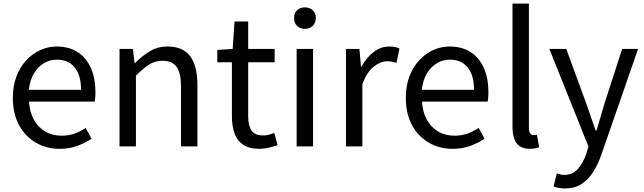

<svg xmlns="http://www.w3.org/2000/svg" viewBox="-20 -816 3589 1070"><path d="M311.7 13.4Q239.5 13.4 180.4 -20.6Q121.3 -54.6 86.4 -118.2Q51.6 -181.9 51.6 -271Q51.6 -337.5 71.6 -390.1Q91.7 -442.7 126.5 -480.1Q161.4 -517.6 205 -537.2Q248.6 -556.8 295.4 -556.8Q364.6 -556.8 412.8 -525.7Q461 -494.5 486.4 -437.1Q511.9 -379.7 511.9 -301.7Q511.9 -287.4 510.9 -274.1Q510 -260.7 507.6 -249.7H141.9Q145 -192.4 168.3 -149.8Q191.7 -107.2 231.1 -83.5Q270.4 -59.8 322.3 -59.8Q361.8 -59.8 394.5 -71.2Q427.1 -82.7 457.5 -103.1L490.3 -42.5Q454.8 -19.4 411 -3Q367.2 13.4 311.7 13.4ZM140.7 -315.5H431.7Q431.7 -397.1 396.2 -440.3Q360.8 -483.6 296.5 -483.6Q258.5 -483.6 225.1 -463.9Q191.7 -444.3 169.2 -406.9Q146.7 -369.6 140.7 -315.5Z M646.1 0V-543.4H721L729.7 -464.5H732.1Q770.8 -503.1 814.3 -529.9Q857.9 -556.8 914.1 -556.8Q999.8 -556.8 1040 -502.4Q1080.1 -448 1080.1 -344.1V0H988.7V-332.4Q988.7 -408.5 964.5 -442.9Q940.3 -477.4 885.5 -477.4Q843.9 -477.4 811 -456.4Q778.2 -435.5 737.5 -394V0Z M1426.5 13.4Q1368.9 13.4 1335 -9.3Q1301.2 -32 1286.8 -72.8Q1272.4 -113.5 1272.4 -167.7V-469H1191.1V-537.6L1276.7 -543.4L1287 -696.2H1363.2V-543.4H1510.6V-469H1363.2V-165.4Q1363.2 -116 1381.6 -88.5Q1399.9 -61 1447.4 -61Q1462 -61 1479.1 -65.4Q1496.1 -69.8 1508.5 -75.6L1526.8 -7Q1504.2 0.6 1478.2 7Q1452.2 13.4 1426.5 13.4Z M1633.1 0V-543.4H1724.5V0ZM1679.4 -655.3Q1652.1 -655.3 1635.5 -671.8Q1618.9 -688.2 1618.9 -716.2Q1618.9 -742.6 1635.5 -758.7Q1652.1 -774.9 1679.4 -774.9Q1705.7 -774.9 1722.9 -758.7Q1740 -742.6 1740 -716.2Q1740 -688.2 1722.9 -671.8Q1705.7 -655.3 1679.4 -655.3Z M1908.1 0V-543.4H1983L1991.7 -444.4H1994.1Q2022.4 -495.9 2062.6 -526.3Q2102.7 -556.8 2148.2 -556.8Q2166.9 -556.8 2180.2 -554.2Q2193.6 -551.6 2206.2 -545.4L2189.4 -465.6Q2175.2 -470.2 2164.3 -472.4Q2153.3 -474.6 2136.2 -474.6Q2102.7 -474.6 2064.9 -446.4Q2027 -418.2 1999.5 -348.8V0Z M2501.7 13.4Q2429.5 13.4 2370.4 -20.6Q2311.3 -54.6 2276.4 -118.2Q2241.6 -181.9 2241.6 -271Q2241.6 -337.5 2261.6 -390.1Q2281.7 -442.7 2316.5 -480.1Q2351.4 -517.6 2395 -537.2Q2438.6 -556.8 2485.4 -556.8Q2554.6 -556.8 2602.8 -525.7Q2651 -494.5 2676.4 -437.1Q2701.9 -379.7 2701.9 -301.7Q2701.9 -287.4 2700.9 -274.1Q2700 -260.7 2697.6 -249.7H2331.9Q2335 -192.4 2358.3 -149.8Q2381.7 -107.2 2421.1 -83.5Q2460.4 -59.8 2512.3 -59.8Q2551.8 -59.8 2584.5 -71.2Q2617.1 -82.7 2647.5 -103.1L2680.3 -42.5Q2644.8 -19.4 2601 -3Q2557.2 13.4 2501.7 13.4ZM2330.7 -315.5H2621.7Q2621.7 -397.1 2586.2 -440.3Q2550.8 -483.6 2486.5 -483.6Q2448.5 -483.6 2415.1 -463.9Q2381.7 -444.3 2359.2 -406.9Q2336.7 -369.6 2330.7 -315.5Z M2932.3 13.4Q2898.1 13.4 2876.9 -0.9Q2855.8 -15.3 2845.9 -42.6Q2836.1 -69.9 2836.1 -108.1V-796H2927.5V-102.1Q2927.5 -81.5 2935.3 -72.2Q2943 -62.9 2953 -62.9Q2956.8 -62.9 2960.8 -63.4Q2964.8 -63.9 2972.4 -64.9L2984.9 5.1Q2975.1 8 2962.9 10.7Q2950.7 13.4 2932.3 13.4Z M3128.9 234.2Q3110.1 234.2 3094.1 231.2Q3078.2 228.2 3065 223.2L3083 150.5Q3091 153.3 3102.2 156Q3113.5 158.7 3124.7 158.7Q3171.2 158.7 3200.5 125.4Q3229.8 92 3247.1 41.9L3259.4 0.7L3041.4 -543.4H3135.6L3246.4 -241.5Q3259.4 -205.6 3272.7 -165.9Q3286.1 -126.2 3299.5 -88.4H3304.5Q3315.6 -125.8 3327.2 -165.5Q3338.8 -205.2 3349.5 -241.5L3447.2 -543.4H3536L3331.5 45.5Q3313 99 3286.1 141.7Q3259.2 184.4 3221.4 209.3Q3183.5 234.2 3128.9 234.2Z"/></svg>

Font: Shanggu Sans SC VF
Style: Regular
Weight: 250
Designer: GuiWonder
Version: Version 1.021